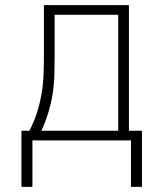

<svg xmlns="http://www.w3.org/2000/svg" viewBox="-20 -550 640 752"><path d="M107 182H64V-38H95Q113 -72 124.5 -108Q136 -144 142.5 -181Q149 -218 150.5 -256Q152 -294 152 -331V-530H485V-38H536V182H493V0H107ZM443 -38V-492H194V-331Q194 -294 193 -256.5Q192 -219 186 -181.5Q180 -144 169 -108Q158 -72 142 -38Z"/></svg>

Font: Iosevka Curly XLtEx
Style: Regular
Weight: 200
Width: 7
Monospace: yes
Designer: Belleve Invis
Foundry: Belleve Invis
Version: Version 11.1.0; ttfautohint (v1.8.3)